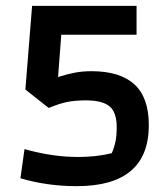

<svg xmlns="http://www.w3.org/2000/svg" viewBox="-20 -628 575 658"><path d="M50 -17 64 -117Q160 -90 247 -90Q311 -90 363 -103Q372 -124 376 -144Q380 -164 380 -192Q380 -243 355.5 -263.5Q331 -284 274 -284Q237 -284 210 -278.5Q183 -273 147 -258L67 -321L90 -608H448V-509H190L179 -364Q210 -374 236.5 -379Q263 -384 294 -384Q391 -384 440.5 -339Q490 -294 490 -199Q490 10 243 10Q142 10 50 -17Z"/></svg>

Font: Athiti SemiBold
Style: Regular
Weight: 600
Designer: CadsonDemak Team
Foundry: CadsonDemak
Version: Version 1.033